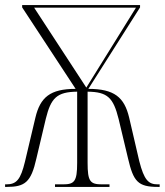

<svg xmlns="http://www.w3.org/2000/svg" viewBox="-20 -734 647 754"><path d="M0 0H6C78 0 102 -18 123 -112L160 -268C180 -349 203 -373 283 -374V-94C283 -21 272 -10 227 -10H196V0H410V-10H381C334 -10 324 -21 324 -95V-374C402 -373 425 -351 446 -266L483 -111C504 -21 522 0 600 0H607V-10H599C563 -10 546 -27 527 -101L487 -273C468 -352 429 -385 327 -385L530 -705V-714H67V-705L277 -385C177 -385 138 -352 119 -272L78 -99C61 -29 45 -10 5 -10H0ZM319 -390 114 -704H514Z"/></svg>

Font: Noto Serif Display SemiCondensed ExtraLight
Style: Regular
Weight: 200
Width: 4
Designer: Monotype Design Team
Foundry: Monotype Imaging Inc.
Version: Version 2.009